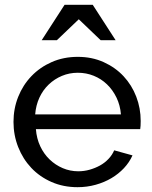

<svg xmlns="http://www.w3.org/2000/svg" viewBox="-20 -767 631 797"><path d="M302 10Q243 10 194 -11.5Q145 -33 110 -70Q75 -107 55.5 -156.5Q36 -206 36 -261Q36 -316 55.5 -365Q75 -414 110.5 -451Q146 -488 195 -509.5Q244 -531 303 -531Q362 -531 410.5 -509Q459 -487 493 -450.5Q527 -414 545.5 -366Q564 -318 564 -265Q564 -254 563.5 -245Q563 -236 562 -231H129Q132 -192 147 -160Q162 -128 186 -105Q210 -82 240.5 -69Q271 -56 305 -56Q329 -56 352 -62.5Q375 -69 395 -80Q415 -91 430.5 -107.5Q446 -124 454 -143L530 -122Q517 -93 494.5 -69Q472 -45 442.5 -27.5Q413 -10 377 0Q341 10 302 10ZM482 -292Q479 -330 463.5 -362Q448 -394 424 -417Q400 -440 369 -452.5Q338 -465 303 -465Q268 -465 237 -452Q206 -439 182 -416Q158 -393 143.5 -361.5Q129 -330 126 -292ZM248 -747H365L460 -600H398L307 -687L216 -600H153Z"/></svg>

Font: Rising Sun
Style: Regular
Weight: 400
Designer: Matt McInerney, Pablo Impallari, Rodrigo Fuenzalida (Raleway font), Stephen Hutchings (Greek), Cristiano Sobral (main ch
Foundry: The Rising Sun Project Authors
Version: Version 4.327; ttfautohint (v1.8.4.7-5d5b-dirty)